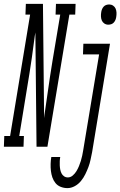

<svg xmlns="http://www.w3.org/2000/svg" viewBox="-81 -755 620 988"><path d="M-61 0 -59 -55H-29L74 -680H50L52 -735H140L146 -147Q146 -151 147 -156Q148 -161 148 -165L164 -276Q170 -317 176 -358.5Q182 -400 189 -441L229 -680H205L207 -735H308L306 -680H276L163 0H107L101 -588Q100 -584 99.5 -579Q99 -574 98 -570L83 -459Q77 -418 70.5 -376.5Q64 -335 57 -294L18 -55H42L40 0ZM476 -628Q465 -628 456 -634Q447 -640 443 -649.5Q439 -659 438.5 -670Q438 -681 440 -693Q441 -700 444 -707.5Q447 -715 452.5 -721Q458 -727 465.5 -729.5Q473 -732 481 -732Q492 -732 501 -726Q510 -720 514 -710.5Q518 -701 518.5 -690Q519 -679 517 -667Q516 -660 513 -652.5Q510 -645 504.5 -639Q499 -633 491.5 -630.5Q484 -628 476 -628ZM266 213Q248 213 231.5 206.5Q215 200 204.5 187Q194 174 188.5 158Q183 142 181 124.5Q179 107 179.5 88.5Q180 70 183 53H229Q227 63 226.5 74Q226 85 226.5 96Q227 107 229 117.5Q231 128 235.5 137Q240 146 248.5 152Q257 158 268 158Q282 158 293.5 148Q305 138 312.5 125.5Q320 113 325.5 99.5Q331 86 335 73Q339 60 342 46Q345 32 347 19L429 -475H346L348 -530H485L393 28Q389 47 385 66.5Q381 86 374 104.5Q367 123 358 141.5Q349 160 335.5 176.5Q322 193 303.5 203Q285 213 266 213Z"/></svg>

Font: Iosevka Slab Light Oblique
Style: Regular
Weight: 300
Italic angle: -9°
Monospace: yes
Designer: Belleve Invis
Foundry: Belleve Invis
Version: Version 11.1.1; ttfautohint (v1.8.3)